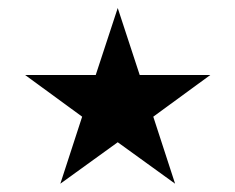

<svg xmlns="http://www.w3.org/2000/svg" viewBox="-20 -557 585 477"><path d="M42.5 -370.6H217.8L272.5 -537.1L327.1 -370.6H502.4L360.8 -267.1L415 -100.6L272.5 -203.6L129.9 -100.6L184.1 -267.1Z"/></svg>

Font: Amiri
Style: Regular
Weight: 400
Designer: Khaled Hosny
Version: Version 000.108